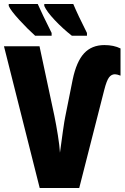

<svg xmlns="http://www.w3.org/2000/svg" viewBox="-20 -947 632 967"><path d="M505 -494 379 0H180L0 -714H179L254 -363Q263 -319 271.5 -266Q280 -213 282 -178Q288 -224 296.5 -284Q305 -344 309 -361L346 -546Q365 -637 403.5 -678.5Q442 -720 506 -720Q553 -720 587 -703V-566Q569 -573 559 -573Q541 -573 529 -557Q517 -541 505 -494ZM240 -781V-767H157Q119 -801 76.5 -847.5Q34 -894 24 -917V-927H170Q192 -877 240 -781ZM418 -781V-767H342Q296 -803 255.5 -846Q215 -889 203 -917V-927H349Q372 -872 418 -781Z"/></svg>

Font: Noto Sans UI CondBlack
Style: Regular
Weight: 900
Width: 3
Designer: Monotype Design Team
Foundry: Monotype Imaging Inc.
Version: Version 1.001